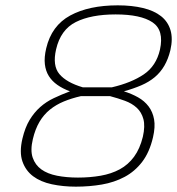

<svg xmlns="http://www.w3.org/2000/svg" viewBox="-20 -690 663 719"><path d="M421 -670Q474 -670 515.5 -660Q557 -650 583 -629.5Q609 -609 618.5 -577Q628 -545 618 -502Q610 -469 595.5 -444Q581 -419 559.5 -401Q538 -383 509 -370.5Q480 -358 444 -348Q473 -339 497 -325.5Q521 -312 536.5 -291.5Q552 -271 557 -243Q562 -215 553 -176Q540 -120 512.5 -84Q485 -48 446.5 -27.5Q408 -7 361.5 1Q315 9 264 9Q216 9 174 0Q132 -9 104 -30Q76 -51 64 -85.5Q52 -120 64 -171Q74 -213 91 -241Q108 -269 130.5 -289Q153 -309 181.5 -322.5Q210 -336 242 -348Q215 -358 195 -372Q175 -386 163 -405Q151 -424 148 -449.5Q145 -475 153 -509Q173 -594 243 -632Q313 -670 421 -670ZM272 -25Q317 -25 357 -32Q397 -39 428.5 -56Q460 -73 482 -103Q504 -133 515 -178Q524 -218 517 -244Q510 -270 492 -286.5Q474 -303 448 -312.5Q422 -322 392 -330H283Q248 -322 219 -310Q190 -298 167 -279.5Q144 -261 128 -234Q112 -207 103 -169Q93 -127 102.5 -99.5Q112 -72 135 -55.5Q158 -39 193.5 -32Q229 -25 272 -25ZM413 -636Q321 -636 264 -607.5Q207 -579 190 -505Q176 -444 202.5 -412.5Q229 -381 290 -363H399Q472 -380 518.5 -411.5Q565 -443 579 -504Q595 -577 551 -606.5Q507 -636 413 -636Z"/></svg>

Font: Panefresco 1wt
Style: Italic
Weight: 250
Version: Version 1.000